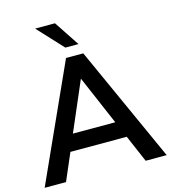

<svg xmlns="http://www.w3.org/2000/svg" viewBox="-131 -1024 1005 1129"><g transform="rotate(-15 371.5 -459.5)"><path d="M615 0 544 -165H201L130 0H0L319 -705H424L743 0ZM243 -265H501L372 -565ZM331 -765 188 -919H309L411 -765Z"/></g></svg>

Font: wassup Sans
Style: Bold
Weight: 700
Version: Version 2.001